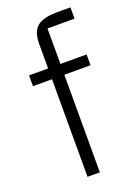

<svg xmlns="http://www.w3.org/2000/svg" viewBox="-139 -775 595 834"><g transform="rotate(-20 159.0 -358.5)"><path d="M173 0H116V-614Q116 -650 127.5 -673Q139 -696 165.5 -706.5Q192 -717 236 -717H298V-665H173ZM28 -451V-501H294V-451Z"/></g></svg>

Font: 42dot Sans Light
Style: Regular
Weight: 300
Designer: 42dot
Version: Version 1.000